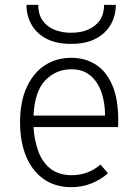

<svg xmlns="http://www.w3.org/2000/svg" viewBox="-20 -762 566 794"><path d="M275.5 12Q208.5 12 161 -21.2Q113.5 -54.5 88.2 -114.8Q63 -175 63 -256Q63 -341 90.2 -400.8Q117.5 -460.5 165.2 -491.8Q213 -523 275.5 -523Q331 -523 374.8 -495.8Q418.5 -468.5 443.8 -411.2Q469 -354 469 -264Q469 -258 468.8 -251Q468.5 -244 468 -236.5H118.5Q122.5 -178 139.8 -133Q157 -88 190.8 -62.8Q224.5 -37.5 278 -37.5Q308.5 -37.5 338.8 -48Q369 -58.5 395.5 -81.5L426.5 -45.5Q399 -20.5 359.8 -4.2Q320.5 12 275.5 12ZM118.5 -284H414.5Q414.5 -336 399.8 -379.5Q385 -423 354.2 -449.2Q323.5 -475.5 275.5 -475.5Q211.5 -475.5 167.5 -430Q123.5 -384.5 118.5 -284ZM274 -580.5Q212.5 -580.5 171.5 -602.2Q130.5 -624 110 -660.8Q89.5 -697.5 89.5 -742H138Q138 -704 155.5 -678.2Q173 -652.5 203.8 -639.5Q234.5 -626.5 274 -626.5Q313.5 -626.5 344.2 -639.5Q375 -652.5 392.8 -678.2Q410.5 -704 410.5 -742H459Q459 -697.5 438.2 -660.8Q417.5 -624 376.2 -602.2Q335 -580.5 274 -580.5Z"/></svg>

Font: Overpass ExtraLight
Style: Regular
Weight: 250
Designer: Delve Withrington, Dave Bailey, Thomas Jockin
Foundry: Delve Fonts LLC
Version: Version 4.000